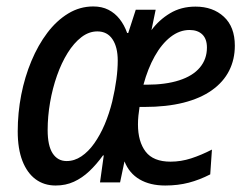

<svg xmlns="http://www.w3.org/2000/svg" viewBox="-20 -568 769 598"><path d="M153.3 9.8Q117.2 9.8 90.8 -9.8Q64.5 -29.3 49.8 -66.9Q35.2 -104.5 35.2 -158.7Q35.2 -216.3 46.1 -272.5Q57.1 -328.6 77.9 -378.2Q98.6 -427.7 127.4 -465.8Q156.2 -503.9 192.4 -525.9Q228.5 -547.9 270.5 -547.9Q297.4 -547.9 317.6 -537.6Q337.9 -527.3 352.5 -508.8Q367.2 -490.2 376 -465.3H379.4L402.8 -537.6H464.8L451.7 -474.1Q475.1 -505.9 509.5 -526.6Q543.9 -547.4 588.9 -547.4Q643.1 -547.4 677.2 -515.9Q711.4 -484.4 711.4 -425.8Q711.4 -382.8 693.6 -347.7Q675.8 -312.5 640.1 -287.1Q604.5 -261.7 551.8 -248.3Q499 -234.9 429.2 -234.9H414.6Q412.6 -221.7 411.1 -207.8Q409.7 -193.8 409.7 -180.7Q409.7 -127 433.6 -95.7Q457.5 -64.5 511.2 -64.5Q543.5 -64.5 575.2 -74.7Q606.9 -85 640.1 -102.1L634.8 -24.9Q601.6 -7.8 567.9 1Q534.2 9.8 494.6 9.8Q447.3 9.8 414.8 -9.3Q382.3 -28.3 367.7 -65.4L354 0H291.5L303.2 -84H300.8Q280.3 -55.7 258.1 -34.7Q235.8 -13.7 210.2 -2Q184.6 9.8 153.3 9.8ZM187.5 -66.4Q211.9 -66.4 233.6 -81.1Q255.4 -95.7 273.7 -121.6Q292 -147.5 306.2 -180.9Q320.3 -214.4 329.6 -252Q338.4 -289.6 342.5 -320.8Q346.7 -352.1 346.7 -379.4Q346.7 -421.4 330.3 -445.8Q314 -470.2 283.2 -470.2Q256.8 -470.2 233.4 -452.1Q210 -434.1 190.7 -403.1Q171.4 -372.1 157.5 -332.5Q143.6 -293 136 -249.3Q128.4 -205.6 128.4 -163.1Q128.4 -114.3 144 -90.3Q159.7 -66.4 187.5 -66.4ZM426.8 -304.2H436.5Q496.1 -304.2 538.3 -317.9Q580.6 -331.5 602.5 -357.7Q624.5 -383.8 624.5 -419.9Q624.5 -446.8 610.1 -460.7Q595.7 -474.6 570.3 -474.6Q539.1 -474.6 511.2 -452.9Q483.4 -431.2 461.9 -392.8Q440.4 -354.5 426.8 -304.2Z"/></svg>

Font: Open Sans SemiCondensed Medium
Style: Italic
Weight: 500
Width: 4
Italic angle: -12°
Designer: Monotype Design Team
Foundry: Monotype Imaging Inc.
Version: Version 3.000